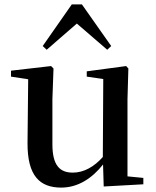

<svg xmlns="http://www.w3.org/2000/svg" viewBox="-20 -836 707 872"><path d="M451 11 631 1V-28L559 -35V-385L563 -525L553 -536L374 -512V-488L449 -477L447 -123C408 -79 361 -52 311 -52C252 -52 218 -84 218 -181V-385L223 -525L212 -536L30 -515V-488L108 -476L105 -187C104 -37 161 16 258 16C335 16 399 -27 448 -89ZM467 -610 485 -627 352 -816H306L174 -627L192 -610L329 -729Z"/></svg>

Font: Noto Serif CJK HK SemiBold
Style: Regular
Weight: 600
Designer: Ryoko NISHIZUKA 西塚涼子 (kana & ideographs); Frank Grießhammer (Latin, Greek & Cyrillic); Wenlong ZHANG 张文龙 (bopomofo); San
Foundry: Adobe
Version: Version 2.001;hotconv 1.1.0;makeotfexe 2.6.0